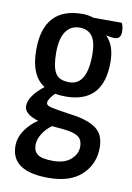

<svg xmlns="http://www.w3.org/2000/svg" viewBox="-82 -562 557 811"><g transform="rotate(10 197.0 -156.5)"><path d="M383 -464Q383 -433 355 -433Q341 -433 319 -438Q357 -402 357 -329Q357 -154 195 -154Q169 -154 150 -158Q123 -131 123 -114Q123 -103 144.5 -98Q166 -93 220 -85L242 -82Q308 -72 341.5 -46.5Q375 -21 375 34Q375 104 326 150.5Q277 197 183 197Q23 197 23 88Q23 53 44 21.5Q65 -10 99 -33Q38 -51 38 -86Q38 -128 101 -178Q39 -217 39 -327Q39 -510 206 -510Q231 -510 254 -502H375Q383 -488 383 -464ZM276 -348Q276 -402 258 -426.5Q240 -451 203 -451Q167 -451 145.5 -421.5Q124 -392 124 -329Q124 -271 139.5 -243.5Q155 -216 200 -216Q276 -216 276 -348ZM180 -19 161 -21Q137 -4 121.5 20.5Q106 45 106 69Q106 96 124 109.5Q142 123 190 123Q240 123 266.5 99Q293 75 293 45Q293 22 283 9.5Q273 -3 249 -9.5Q225 -16 180 -19Z"/></g></svg>

Font: Yanone Kaffeesatz
Style: Regular
Weight: 400
Designer: Yanone (Cyrillic: Daniel Pouzeot & Huerta Tipografica)
Foundry: Yanone
Version: Version 1.100;PS 001.100;hotconv 1.0.70;makeotf.lib2.5.58329